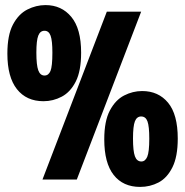

<svg xmlns="http://www.w3.org/2000/svg" viewBox="-20 -706 729 755"><path d="M151 -308Q84 -308 46.5 -355.5Q9 -403 9 -495Q9 -568 31 -609.5Q53 -651 87.5 -668.5Q122 -686 159 -686Q222 -686 260.5 -639.5Q299 -593 299 -499Q299 -427 278 -385.5Q257 -344 223 -326Q189 -308 151 -308ZM147 0 400 -660H535L282 0ZM155 -409Q171 -409 178.5 -427Q186 -445 186 -499Q186 -546 179 -565.5Q172 -585 155 -585Q138 -585 130.5 -566Q123 -547 123 -499Q123 -450 130.5 -429.5Q138 -409 155 -409ZM531 29Q464 29 427 -18Q390 -65 390 -158Q390 -230 412 -271.5Q434 -313 468 -330.5Q502 -348 539 -348Q603 -348 641 -302Q679 -256 679 -161Q679 -90 658 -48Q637 -6 603.5 11.5Q570 29 531 29ZM536 -71Q551 -71 559 -89.5Q567 -108 567 -161Q567 -209 560 -228.5Q553 -248 535 -248Q518 -248 510.5 -229Q503 -210 503 -161Q503 -112 510.5 -91.5Q518 -71 536 -71Z"/></svg>

Font: Bricolage Grotesque 96pt Condensed Bricolage Grotesque 48pt Condensed Regular
Style: Bold
Weight: 700
Width: 3
Designer: Mathieu Triay
Foundry: Atelier Triay
Version: Version 1.001; ttfautohint (v1.8.4.7-5d5b);gftools[0.9.33.de